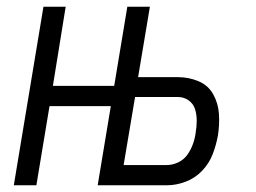

<svg xmlns="http://www.w3.org/2000/svg" viewBox="-20 -550 760 570"><path d="M21 0H88L127 -235H309L270 0H476Q503 0 531 -10.5Q559 -21 580 -43Q601 -65 611.5 -92.5Q622 -120 627 -148Q632 -180 630 -211.5Q628 -243 613 -270Q598 -297 569 -309Q540 -321 508 -321H390L425 -530H358L319 -295H137L175 -530H109ZM347 -60 381 -262H508Q526 -262 540 -252Q554 -242 559 -226Q564 -210 564 -192Q564 -174 561 -157Q559 -140 553 -123Q547 -106 536.5 -91Q526 -76 509 -68Q492 -60 475 -60Z"/></svg>

Font: Iosevka Sparkle Light Oblique
Style: Regular
Weight: 300
Italic angle: -9°
Designer: Belleve Invis
Foundry: Belleve Invis
Version: Version 4.5.0; ttfautohint (v1.8.3)